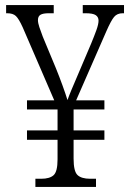

<svg xmlns="http://www.w3.org/2000/svg" viewBox="-20 -734 511 754"><path d="M119 0V-32H142Q175 -32 190.5 -46Q206 -60 206 -108V-185H86V-222H206V-304H86V-340H193L69 -627Q54 -660 42.5 -671Q31 -682 8 -682H4V-714H191V-682H172Q149 -682 139 -676Q129 -670 129 -655Q129 -644 134.5 -627.5Q140 -611 148 -590L200 -465Q213 -433 225.5 -398.5Q238 -364 245 -341Q251 -358 261 -382Q271 -406 281 -429L338 -563Q350 -592 358.5 -615.5Q367 -639 367 -653Q367 -667 356 -674.5Q345 -682 316 -682H305V-714H467V-682H462Q440 -682 428 -667.5Q416 -653 398 -612L279 -340H390V-304H269V-222H390V-185H269V-111Q269 -61 284.5 -46.5Q300 -32 334 -32H357V0Z"/></svg>

Font: Noto Serif Lao Condensed Light
Style: Regular
Weight: 300
Width: 3
Designer: Monotype Design Team
Foundry: Monotype Imaging Inc.
Version: Version 2.003; ttfautohint (v1.8.4.7-5d5b)